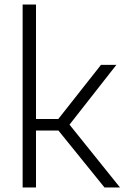

<svg xmlns="http://www.w3.org/2000/svg" viewBox="-20 -828 550 848"><path d="M80 0V-808H139V-302.5H237.5L426 -541.5H494L287 -277.5L510 0H441.5L238 -251.5H139V0Z"/></svg>

Font: Encode Sans Lt
Style: Regular
Weight: 300
Designer: Multiple Designers
Foundry: Impallari Type
Version: Version 3.002; ttfautohint (v1.8.3) -l 8 -r 50 -G 200 -x 14 